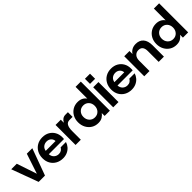

<svg xmlns="http://www.w3.org/2000/svg" viewBox="291 -2036 3364 3364"><g transform="rotate(-45 1972.5 -354.0)"><path d="M198 0 15 -496H152L277 -123L401 -496H537L355 0Z M796 12Q720 12 662 -20.5Q604 -53 571 -110.5Q538 -168 538 -244Q538 -321 570.5 -380.5Q603 -440 661 -474Q719 -508 796 -508Q870 -508 926 -476Q982 -444 1013.5 -388.5Q1045 -333 1045 -264Q1045 -254 1045 -242Q1045 -230 1043 -217H667Q671 -160 707 -127Q743 -94 795 -94Q833 -94 859 -111.5Q885 -129 899 -156H1031Q1017 -109 984 -70.5Q951 -32 903 -10Q855 12 796 12ZM797 -403Q750 -403 715 -376.5Q680 -350 670 -297H914Q911 -345 878 -374Q845 -403 797 -403Z M1113 0V-496H1243V-420Q1262 -458 1292 -479.5Q1322 -501 1361 -501H1424V-385H1348Q1293 -385 1268 -342Q1243 -299 1243 -215V0Z M1669 12Q1598 12 1543 -22Q1488 -56 1456 -115Q1424 -174 1424 -249Q1424 -324 1456 -382.5Q1488 -441 1543.5 -474.5Q1599 -508 1669 -508Q1725 -508 1766.5 -487Q1808 -466 1833 -429V-720H1963V0H1833V-71Q1810 -38 1770.5 -13Q1731 12 1669 12ZM1697 -101Q1758 -101 1797 -142.5Q1836 -184 1836 -248Q1836 -312 1797 -353.5Q1758 -395 1697 -395Q1636 -395 1596.5 -354Q1557 -313 1557 -249Q1557 -185 1596.5 -143Q1636 -101 1697 -101Z M2049 -578V-704H2175V-578ZM2046 0V-496H2176V0Z M2498 12Q2422 12 2364 -20.5Q2306 -53 2273 -110.5Q2240 -168 2240 -244Q2240 -321 2272.5 -380.5Q2305 -440 2363 -474Q2421 -508 2498 -508Q2572 -508 2628 -476Q2684 -444 2715.5 -388.5Q2747 -333 2747 -264Q2747 -254 2747 -242Q2747 -230 2745 -217H2369Q2373 -160 2409 -127Q2445 -94 2497 -94Q2535 -94 2561 -111.5Q2587 -129 2601 -156H2733Q2719 -109 2686 -70.5Q2653 -32 2605 -10Q2557 12 2498 12ZM2499 -403Q2452 -403 2417 -376.5Q2382 -350 2372 -297H2616Q2613 -345 2580 -374Q2547 -403 2499 -403Z M2815 0V-496H2945V-421Q2969 -461 3011 -484.5Q3053 -508 3109 -508Q3201 -508 3251.5 -449.5Q3302 -391 3302 -279V0H3172V-267Q3172 -331 3146.5 -364.5Q3121 -398 3066 -398Q3013 -398 2979 -360.5Q2945 -323 2945 -256V0Z M3609 12Q3538 12 3483 -22Q3428 -56 3396 -115Q3364 -174 3364 -249Q3364 -324 3396 -382.5Q3428 -441 3483.5 -474.5Q3539 -508 3609 -508Q3665 -508 3706.5 -487Q3748 -466 3773 -429V-720H3903V0H3773V-71Q3750 -38 3710.5 -13Q3671 12 3609 12ZM3637 -101Q3698 -101 3737 -142.5Q3776 -184 3776 -248Q3776 -312 3737 -353.5Q3698 -395 3637 -395Q3576 -395 3536.5 -354Q3497 -313 3497 -249Q3497 -185 3536.5 -143Q3576 -101 3637 -101Z"/></g></svg>

Font: HostGroteskBold
Style: Bold
Weight: 700
Designer: Doukan Karapınar based on Poppins by Indian Type Foundry, Jonny Pinhorn
Foundry: Element Type
Version: Version 1.001; ttfautohint (v1.8.4.7-5d5b)